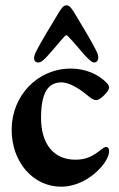

<svg xmlns="http://www.w3.org/2000/svg" viewBox="-20 -691 451 725"><path d="M231 -671C219 -671 210 -658 195 -632C170 -590 135 -534 115 -494C105 -473 106 -455 125 -455C136 -455 148 -467 166 -487C181 -503 201 -529 225 -555C228 -557 230 -558 231 -558C233 -558 234 -557 236 -555C261 -529 282 -503 296 -487C314 -467 327 -455 336 -455C349 -455 357 -472 346 -494C327 -534 291 -592 266 -634C252 -657 244 -671 231 -671ZM211 14C295 14 364 -51 384 -92C390 -104 392 -114 392 -120C392 -130 388 -136 380 -136C374 -136 370 -131 363 -127C331 -101 305 -88 265 -88C182 -88 135 -148 135 -246C135 -340 161 -380 212 -380C238 -380 276 -360 310 -331C321 -322 331 -313 344 -313C359 -313 392 -347 392 -360C392 -365 389 -372 383 -378C349 -413 300 -432 247 -432C122 -432 24 -330 24 -201C24 -79 105 14 211 14Z"/></svg>

Font: EB Garamond
Style: Bold
Weight: 700
Designer: Georg Duffner and Octavio Pardo
Foundry: Georg Duffner
Version: Version 1.000;PS 001.000;hotconv 1.0.88;makeotf.lib2.5.64775